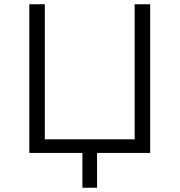

<svg xmlns="http://www.w3.org/2000/svg" viewBox="-20 -720 846 904"><path d="M687 -700V0H437V164H368V0H118V-700H191V-64H614V-700Z"/></svg>

Font: MOST Montserrat
Style: Regular
Weight: 400
Designer: Julieta Ulanovsky
Foundry: Julieta Ulanovsky
Version: Version 8.000;March 11, 2024;FontCreator 15.0.0.2926 64-bit